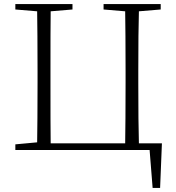

<svg xmlns="http://www.w3.org/2000/svg" viewBox="-20 -743 872 951"><path d="M773 188 782 -33H668C666 -99 665 -199 665 -333V-390C665 -523 666 -622 668 -687L776 -696V-723H493V-696L600 -687C601 -622 602 -523 602 -390V-333C602 -199 601 -99 600 -33H231C230 -99 230 -199 230 -333V-390C230 -523 230 -622 231 -687L339 -696V-723H56V-696L164 -687C165 -622 166 -523 166 -390V-333C166 -201 165 -103 164 -38L56 -28V0H721L736 188Z"/></svg>

Font: AllPunType ExtraLight
Style: Regular
Weight: 280
Version: 1.0